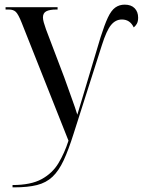

<svg xmlns="http://www.w3.org/2000/svg" viewBox="-20 -567 615 827"><path d="M34 230Q113 230 159.5 204.5Q206 179 232 135.5Q258 92 275 39L73 -470Q59 -505 48.5 -515.5Q38 -526 18 -526H4V-536H228V-526H223Q194 -526 179.5 -518.5Q165 -511 165 -492Q165 -483 168.5 -470.5Q172 -458 178 -441L257 -233Q273 -187 288.5 -145Q304 -103 313 -73Q324 -109 334.5 -144Q345 -179 354 -209L413 -406Q430 -460 444.5 -491Q459 -522 476.5 -534.5Q494 -547 517 -547Q545 -547 560 -531.5Q575 -516 575 -491Q575 -474 569 -464Q563 -454 556 -449Q540 -483 505 -483Q478 -483 458.5 -459.5Q439 -436 419 -373L297 9Q275 79 254 124Q233 169 206 194.5Q179 220 139.5 230Q100 240 41 240H34Z"/></svg>

Font: Noto Serif Display SemiCondensed
Style: Regular
Weight: 400
Width: 4
Designer: Monotype Design Team
Foundry: Monotype Imaging Inc.
Version: Version 2.009